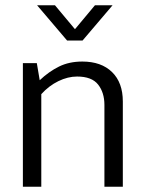

<svg xmlns="http://www.w3.org/2000/svg" viewBox="-20 -710 555 730"><path d="M137 0H67V-470H120L131 -405Q166 -438 204.5 -457Q243 -476 293 -476Q365 -476 406 -436Q447 -396 447 -324V0H377V-311Q377 -358 353 -388.5Q329 -419 273 -419Q238 -419 202 -401.5Q166 -384 137 -352ZM294 -556H235L121 -690H189L265 -599L341 -690H408Z"/></svg>

Font: Mukta Malar Light
Style: Regular
Weight: 300
Designer: Aadarsh Rajan, Girish Dalvi, Yashodeep Gholap
Foundry: Ek Type
Version: Version 2.538;PS 1.000;hotconv 16.6.51;makeotf.lib2.5.65220;